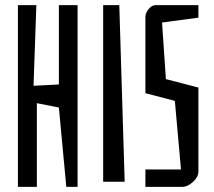

<svg xmlns="http://www.w3.org/2000/svg" viewBox="-20 -730 835 750"><path d="M210 -310 124 -327V0H50V-710H122L111 -395L210 -400V-710H283V0H239Z M467 -20H383V-710H446Z M628 -421 755 -388V-60Q755 -39 734 -19.5Q713 0 691 0H548V-68H687L663 -336L548 -366V-663Q548 -679 560.5 -694.5Q573 -710 588 -710H755V-661L613 -642Z"/></svg>

Font: Bahiana
Style: Regular
Weight: 400
Designer: Pablo Cosgaya & Dani Raskovsky
Foundry: Pablo Cosgaya & Dani Raskovsky
Version: Version 1.005